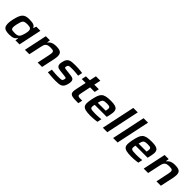

<svg xmlns="http://www.w3.org/2000/svg" viewBox="416 -2375 4014 4014"><g transform="rotate(45 2423.0 -367.5)"><path d="M228 8Q164 8 124 -5Q84 -18 65.5 -50.5Q47 -83 47 -140Q47 -164 50.5 -194.5Q54 -225 62 -261Q79 -337 98.5 -387.5Q118 -438 145 -466.5Q172 -495 210.5 -506.5Q249 -518 305 -518Q349 -518 385.5 -513Q422 -508 448.5 -493Q475 -478 487 -448H494L514 -510H637L529 0H408L419 -70H411Q390 -36 361.5 -19Q333 -2 298.5 3Q264 8 228 8ZM290 -96Q325 -96 349 -101.5Q373 -107 388.5 -118.5Q404 -130 415 -147Q422 -159 429.5 -177Q437 -195 443.5 -216Q450 -237 455.5 -259Q461 -281 463.5 -301Q466 -321 466 -336Q466 -379 441 -396.5Q416 -414 354 -414Q312 -414 286 -408.5Q260 -403 243.5 -387Q227 -371 216 -339.5Q205 -308 193 -255Q187 -225 183.5 -203Q180 -181 180 -163Q180 -134 190.5 -119.5Q201 -105 225 -100.5Q249 -96 290 -96Z M689 0 797 -510H918L908 -440H915Q934 -466 959.5 -483Q985 -500 1020 -509Q1055 -518 1102 -518Q1168 -518 1204.5 -504Q1241 -490 1256 -461.5Q1271 -433 1271 -390Q1271 -371 1267 -344Q1263 -317 1258 -289L1196 0H1066L1124 -276Q1127 -290 1131 -315Q1135 -340 1135 -352Q1135 -379 1125.5 -391.5Q1116 -404 1094.5 -408.5Q1073 -413 1037 -413Q991 -413 962.5 -403.5Q934 -394 918 -375.5Q902 -357 893 -329.5Q884 -302 877 -267L820 0Z M1594 8Q1558 8 1516 5.5Q1474 3 1433.5 -0.5Q1393 -4 1360 -7L1381 -105Q1410 -103 1435 -100.5Q1460 -98 1483 -96Q1506 -94 1528.5 -93.5Q1551 -93 1574 -93Q1624 -93 1650.5 -95.5Q1677 -98 1688 -107.5Q1699 -117 1705 -139Q1708 -149 1710 -156Q1712 -163 1712 -168Q1712 -187 1700 -190.5Q1688 -194 1657 -198L1506 -215Q1453 -222 1432 -246.5Q1411 -271 1411 -308Q1411 -317 1414 -335Q1417 -353 1421 -373Q1432 -425 1452.5 -454.5Q1473 -484 1503.5 -497.5Q1534 -511 1577 -514.5Q1620 -518 1675 -518Q1709 -518 1747 -515.5Q1785 -513 1819.5 -509.5Q1854 -506 1878 -502L1858 -404Q1827 -408 1793.5 -411Q1760 -414 1731.5 -415.5Q1703 -417 1685 -417Q1643 -417 1617 -416Q1591 -415 1576 -408.5Q1561 -402 1553 -384Q1549 -376 1546 -364.5Q1543 -353 1543 -345Q1543 -327 1552.5 -323Q1562 -319 1595 -315L1744 -298Q1776 -294 1798.5 -285Q1821 -276 1832.5 -258Q1844 -240 1844 -208Q1844 -197 1842.5 -180Q1841 -163 1836 -144Q1823 -90 1803.5 -59.5Q1784 -29 1755.5 -14.5Q1727 0 1687 4Q1647 8 1594 8Z M2267 0Q2200 0 2152 -2.5Q2104 -5 2074.5 -14.5Q2045 -24 2031 -44.5Q2017 -65 2017 -100Q2017 -111 2020 -130Q2023 -149 2027 -170Q2031 -191 2034 -206L2077 -408H1961L1983 -510H2099L2130 -658H2261L2230 -510H2365L2343 -408H2208L2170 -224Q2165 -202 2162 -184.5Q2159 -167 2157.5 -155.5Q2156 -144 2155 -137Q2155 -120 2166 -110Q2177 -100 2205.5 -97Q2234 -94 2288 -94Z M2627 8Q2537 8 2485.5 -5Q2434 -18 2412.5 -47Q2391 -76 2391 -123Q2391 -149 2395.5 -182.5Q2400 -216 2408 -254Q2424 -331 2442.5 -382.5Q2461 -434 2492 -463.5Q2523 -493 2576.5 -505.5Q2630 -518 2716 -518Q2796 -518 2840 -505Q2884 -492 2903 -465Q2922 -438 2922 -395Q2922 -377 2918.5 -355Q2915 -333 2910.5 -307Q2906 -281 2899 -254L2890 -218H2533Q2529 -198 2526 -181Q2523 -164 2523 -151Q2523 -128 2535.5 -115.5Q2548 -103 2580.5 -98.5Q2613 -94 2672 -94Q2697 -94 2727.5 -95Q2758 -96 2789.5 -98.5Q2821 -101 2846 -104L2826 -8Q2802 -4 2768 0Q2734 4 2697.5 6Q2661 8 2627 8ZM2548 -294H2784L2786 -305Q2789 -323 2791.5 -336.5Q2794 -350 2794 -362Q2794 -387 2783.5 -399.5Q2773 -412 2752 -415.5Q2731 -419 2698 -419Q2656 -419 2631 -414Q2606 -409 2590.5 -395.5Q2575 -382 2566 -357.5Q2557 -333 2548 -294Z M2993 0 3150 -743H3282L3125 0Z M3297 0 3454 -743H3586L3429 0Z M3835 8Q3745 8 3693.5 -5Q3642 -18 3620.5 -47Q3599 -76 3599 -123Q3599 -149 3603.5 -182.5Q3608 -216 3616 -254Q3632 -331 3650.5 -382.5Q3669 -434 3700 -463.5Q3731 -493 3784.5 -505.5Q3838 -518 3924 -518Q4004 -518 4048 -505Q4092 -492 4111 -465Q4130 -438 4130 -395Q4130 -377 4126.5 -355Q4123 -333 4118.5 -307Q4114 -281 4107 -254L4098 -218H3741Q3737 -198 3734 -181Q3731 -164 3731 -151Q3731 -128 3743.5 -115.5Q3756 -103 3788.5 -98.5Q3821 -94 3880 -94Q3905 -94 3935.5 -95Q3966 -96 3997.5 -98.5Q4029 -101 4054 -104L4034 -8Q4010 -4 3976 0Q3942 4 3905.5 6Q3869 8 3835 8ZM3756 -294H3992L3994 -305Q3997 -323 3999.5 -336.5Q4002 -350 4002 -362Q4002 -387 3991.5 -399.5Q3981 -412 3960 -415.5Q3939 -419 3906 -419Q3864 -419 3839 -414Q3814 -409 3798.5 -395.5Q3783 -382 3774 -357.5Q3765 -333 3756 -294Z M4201 0 4309 -510H4430L4420 -440H4427Q4446 -466 4471.5 -483Q4497 -500 4532 -509Q4567 -518 4614 -518Q4680 -518 4716.5 -504Q4753 -490 4768 -461.5Q4783 -433 4783 -390Q4783 -371 4779 -344Q4775 -317 4770 -289L4708 0H4578L4636 -276Q4639 -290 4643 -315Q4647 -340 4647 -352Q4647 -379 4637.5 -391.5Q4628 -404 4606.5 -408.5Q4585 -413 4549 -413Q4503 -413 4474.5 -403.5Q4446 -394 4430 -375.5Q4414 -357 4405 -329.5Q4396 -302 4389 -267L4332 0Z"/></g></svg>

Font: Saira Expanded SemiBold
Style: Italic
Weight: 600
Width: 7
Italic angle: -12°
Designer: Hector Gatti with collaboration of the Omnibus-Type team
Foundry: Omnibus-Type
Version: Version 1.101